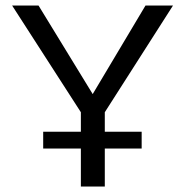

<svg xmlns="http://www.w3.org/2000/svg" viewBox="-20 -678 673 698"><path d="M361 -199H495V-138H361V0H274V-138H137V-199H274V-270L24 -658H120L317 -336L509 -658H609L361 -270Z"/></svg>

Font: Ysabeau Infant Medium
Style: Regular
Weight: 500
Designer: Christian Thalmann (Catharsis Fonts)
Version: Version 0.003